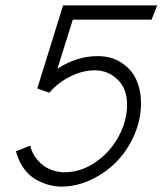

<svg xmlns="http://www.w3.org/2000/svg" viewBox="-20 -692 603 712"><path d="M208 0Q262.7 0 316.4 -24.9Q370.1 -49.8 411.1 -91.3Q452.1 -132.8 477.5 -190.4Q502.9 -248 502.9 -309.1Q502.9 -356.9 485.6 -395.8Q468.3 -434.6 430.9 -459.2Q393.6 -483.9 341.8 -483.9Q264.6 -483.9 192.9 -437L250 -619.1H542L563 -671.9H213.9L118.2 -363.8L163.1 -348.1Q192.9 -383.8 239 -407.5Q285.2 -431.2 331.1 -431.2Q380.9 -431.2 416 -397.2Q451.2 -363.3 451.2 -304.2Q451.2 -243.7 419.7 -185.5Q388.2 -127.4 334 -90.3Q279.8 -53.2 219.2 -53.2Q192.4 -53.2 167 -63.5Q141.6 -73.7 120.6 -96.9Q99.6 -120.1 91.8 -151.9L39.1 -130.9Q49.3 -92.8 69.6 -65.7Q89.8 -38.6 115 -25.1Q140.1 -11.7 162.8 -5.9Q185.5 0 208 0Z"/></svg>

Font: Comic Neue Angular
Style: Italic
Weight: 400
Italic angle: -12°
Designer: Craig Rozynski
Foundry: Craig Rozynski
Version: Version 2.003